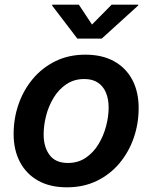

<svg xmlns="http://www.w3.org/2000/svg" viewBox="-20 -781 644 812"><path d="M262.7 11.2Q191.9 11.2 141.6 -16.8Q91.3 -44.9 64.5 -95.7Q37.6 -146.5 37.6 -214.4Q37.6 -279.8 58.3 -339.8Q79.1 -399.9 118.7 -447.3Q158.2 -494.6 214.4 -522.2Q270.5 -549.8 341.3 -549.8Q412.1 -549.8 462.4 -522Q512.7 -494.1 539.6 -443.4Q566.4 -392.6 566.4 -324.2Q566.4 -258.3 545.7 -198.2Q524.9 -138.2 485.4 -90.8Q445.8 -43.5 389.6 -16.1Q333.5 11.2 262.7 11.2ZM267.1 -91.8Q310.5 -91.8 343 -114Q375.5 -136.2 396.7 -171.4Q418 -206.5 428.7 -247.6Q439.5 -288.6 439.5 -326.2Q439.5 -361.8 428.2 -388.9Q417 -416 394.3 -431.4Q371.6 -446.8 336.4 -446.8Q293.5 -446.8 261 -425Q228.5 -403.3 207 -367.9Q185.5 -332.5 175 -291.7Q164.6 -251 164.6 -212.4Q164.6 -159.2 189.7 -125.5Q214.8 -91.8 267.1 -91.8ZM313.5 -761.2 369.1 -677.2 452.1 -761.2H564.9L564.5 -757.8L410.2 -617.7H307.1L200.2 -757.8L201.2 -761.2Z"/></svg>

Font: Inter 16pt SemiBold
Style: Italic
Weight: 600
Italic angle: -9.3988°
Version: Version 4.001;git-66647c0bb